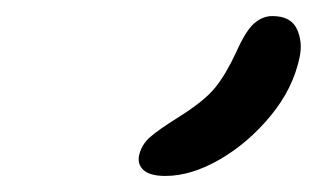

<svg xmlns="http://www.w3.org/2000/svg" viewBox="-20 -786 394 239"><path d="M186 -567Q167 -567 159 -574Q151 -581 153 -592Q156 -606 167 -615.5Q178 -625 202 -640Q234 -660 247.5 -676.5Q261 -693 274 -721Q286 -748 296.5 -757Q307 -766 319 -766Q342 -766 349.5 -750Q357 -734 353 -715Q345 -676 317 -642Q289 -608 253.5 -587.5Q218 -567 186 -567Z"/></svg>

Font: Shantell Sans Light Light
Style: Italic
Weight: 300
Italic angle: -11°
Version: Version 1.008;[ac192a2d6]